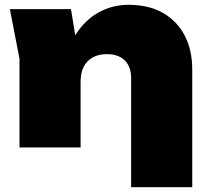

<svg xmlns="http://www.w3.org/2000/svg" viewBox="-20 -613 860 798"><path d="M21 -575H275L315 -330V0H61V-369ZM514 -593Q598 -593 657 -559.5Q716 -526 747.5 -465.5Q779 -405 779 -324V165H525V-288Q525 -336 498.5 -362Q472 -388 424 -388Q390 -388 365.5 -374.5Q341 -361 328 -335.5Q315 -310 315 -274L240 -312Q254 -406 294 -468.5Q334 -531 391 -562Q448 -593 514 -593Z"/></svg>

Font: Unbounded Black
Style: Regular
Weight: 900
Designer: Luke Prowse, Jean-Baptiste Morizot, Fátima Lázaro, Florian Runge
Foundry: NaN
Version: Version 1.701;gftools[0.9.28.dev5+ged2979d]